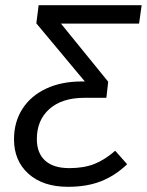

<svg xmlns="http://www.w3.org/2000/svg" viewBox="-20 -708 566 740"><path d="M516 -617H215L397 -393L390 -331L388 -332L389 -331H305Q219 -331 170.5 -288Q122 -245 122 -172Q122 -118 154 -89Q186 -60 247 -60Q303 -60 343.5 -76Q384 -92 424 -127L470 -75Q424 -31 369.5 -9.5Q315 12 242 12Q146 12 90 -38Q34 -88 34 -171Q34 -238 66.5 -288.5Q99 -339 158 -366.5Q217 -394 294 -394H307L120 -618L129 -688H526Z"/></svg>

Font: FiraGO Book
Style: Italic
Weight: 350
Italic angle: -8°
Designer: bBox Type GmbH
Foundry: bBox Type GmbH
Version: Version 1.001